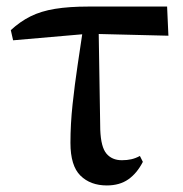

<svg xmlns="http://www.w3.org/2000/svg" viewBox="-20 -550 558 586"><path d="M20 -427 13 -458Q41 -484 73 -500Q105 -516 148 -523Q191 -530 250 -530H490L494 -441L250 -447ZM306 16Q256 16 225.5 -14Q195 -44 195 -114Q195 -171 201.5 -231.5Q208 -292 217 -352Q226 -412 234 -466H281L286 -154Q288 -101 305 -81Q322 -61 352 -61Q368 -61 381 -64Q394 -67 407 -74L416 -56Q398 -21 371.5 -2.5Q345 16 306 16Z"/></svg>

Font: Noto Serif TC SemiBold
Style: Regular
Weight: 600
Version: Version 2.002-H1;hotconv 1.1.0;makeotfexe 2.6.0